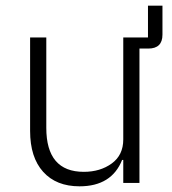

<svg xmlns="http://www.w3.org/2000/svg" viewBox="-20 -644 604 676"><path d="M552 -624V-522Q552 -473 502 -473H471V0H414V-81H410Q373 12 260 12Q178 12 132 -39Q86 -90 86 -183V-512H143V-194Q143 -39 275 -39Q333 -39 373.5 -68.5Q414 -98 414 -153V-512H501V-624Z"/></svg>

Font: IBM Plex Sans Light
Style: Regular
Weight: 300
Designer: Mike Abbink, Paul van der Laan, Pieter van Rosmalen
Foundry: Bold Monday
Version: Version 3.0